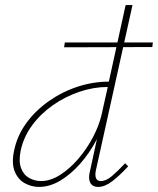

<svg xmlns="http://www.w3.org/2000/svg" viewBox="-20 -731 621 755"><path d="M133 4Q104 4 77.5 -10.5Q51 -25 38 -56.5Q25 -88 35 -137Q47 -197 83.5 -247Q120 -297 173 -334Q226 -371 286.5 -390.5Q347 -410 408 -410L474 -711H501L357 -61Q353 -42 357.5 -30.5Q362 -19 377 -19Q397 -19 420 -38.5Q443 -58 472 -89L484 -77Q450 -40 421 -18Q392 4 366 4Q351 4 342 -3.5Q333 -11 331 -25.5Q329 -40 334 -59L374 -243L397 -277Q385 -229 358.5 -179Q332 -129 295.5 -87.5Q259 -46 217.5 -21Q176 4 133 4ZM141 -19Q178 -19 216 -43Q254 -67 287.5 -106Q321 -145 345 -190.5Q369 -236 379 -278L406 -399L416 -389H403Q348 -389 292 -370Q236 -351 187.5 -317Q139 -283 105.5 -237Q72 -191 61 -137Q53 -96 63 -69.5Q73 -43 95 -31Q117 -19 141 -19ZM235 -564H581L579 -546L232 -545Z"/></svg>

Font: Ysabeau Office Thin
Style: Italic
Weight: 250
Italic angle: -12°
Designer: Christian Thalmann (Catharsis Fonts)
Version: Version 2.001;gftools[0.9.30]; featfreeze: tnum,lnum,ss02